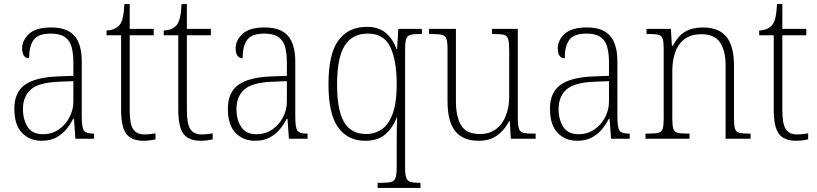

<svg xmlns="http://www.w3.org/2000/svg" viewBox="-20 -677 3988 937"><path d="M182 10Q125 10 87.5 -28.5Q50 -67 50 -147Q50 -226 101.5 -263Q153 -300 262 -304L338 -307V-371Q338 -416 329.5 -447.5Q321 -479 297 -496Q273 -513 228 -513Q166 -513 144 -482Q122 -451 122 -393Q88 -393 88 -442Q88 -480 121.5 -511.5Q155 -543 230 -543Q308 -543 343.5 -502Q379 -461 379 -377V-109Q379 -56 389 -40.5Q399 -25 435 -25H439V0H348L341 -97H337Q324 -71 304 -46.5Q284 -22 254.5 -6Q225 10 182 10ZM190 -22Q233 -22 266.5 -45Q300 -68 319 -104.5Q338 -141 338 -181V-281L265 -278Q167 -274 129.5 -239.5Q92 -205 92 -145Q92 -93 115 -57.5Q138 -22 190 -22Z M680 10Q622 10 596.5 -23.5Q571 -57 571 -142V-505H500V-528Q540 -530 561 -552Q573 -565 579 -590Q585 -615 587 -657H613V-536H730V-505H613V-137Q613 -72 630 -46.5Q647 -21 684 -21Q700 -21 712 -22.5Q724 -24 739 -26V3Q709 10 680 10Z M959 10Q901 10 875.5 -23.5Q850 -57 850 -142V-505H779V-528Q819 -530 840 -552Q852 -565 858 -590Q864 -615 866 -657H892V-536H1009V-505H892V-137Q892 -72 909 -46.5Q926 -21 963 -21Q979 -21 991 -22.5Q1003 -24 1018 -26V3Q988 10 959 10Z M1224 10Q1167 10 1129.5 -28.5Q1092 -67 1092 -147Q1092 -226 1143.5 -263Q1195 -300 1304 -304L1380 -307V-371Q1380 -416 1371.5 -447.5Q1363 -479 1339 -496Q1315 -513 1270 -513Q1208 -513 1186 -482Q1164 -451 1164 -393Q1130 -393 1130 -442Q1130 -480 1163.5 -511.5Q1197 -543 1272 -543Q1350 -543 1385.5 -502Q1421 -461 1421 -377V-109Q1421 -56 1431 -40.5Q1441 -25 1477 -25H1481V0H1390L1383 -97H1379Q1366 -71 1346 -46.5Q1326 -22 1296.5 -6Q1267 10 1224 10ZM1232 -22Q1275 -22 1308.5 -45Q1342 -68 1361 -104.5Q1380 -141 1380 -181V-281L1307 -278Q1209 -274 1171.5 -239.5Q1134 -205 1134 -145Q1134 -93 1157 -57.5Q1180 -22 1232 -22Z M1823 240V215H1847Q1875 215 1890 210.5Q1905 206 1910.5 190Q1916 174 1916 139V31Q1916 -9 1916.5 -48.5Q1917 -88 1918 -104H1916Q1897 -53 1860.5 -21.5Q1824 10 1762 10Q1677 10 1630 -55.5Q1583 -121 1583 -265Q1583 -415 1632 -480.5Q1681 -546 1770 -546Q1827 -546 1862 -517Q1897 -488 1915 -438H1918L1924 -536H2039V-511H2031Q1999 -511 1983.5 -507Q1968 -503 1962.5 -487.5Q1957 -472 1957 -437V140Q1957 175 1962.5 190.5Q1968 206 1982.5 210.5Q1997 215 2025 215H2032V240ZM1767 -23Q1809 -23 1842.5 -45.5Q1876 -68 1896 -121.5Q1916 -175 1916 -267Q1916 -381 1885 -447Q1854 -513 1775 -513Q1699 -513 1662 -454Q1625 -395 1625 -264Q1625 -140 1659 -81.5Q1693 -23 1767 -23Z M2315 10Q2240 10 2202 -36.5Q2164 -83 2164 -184V-439Q2164 -473 2158.5 -488Q2153 -503 2137 -507Q2121 -511 2089 -511H2074V-536H2205V-183Q2205 -109 2230 -66Q2255 -23 2322 -23Q2370 -23 2402 -48Q2434 -73 2449.5 -114.5Q2465 -156 2465 -205V-433Q2465 -469 2460 -486Q2455 -503 2439.5 -507Q2424 -511 2391 -511H2381V-536H2507V-99Q2507 -65 2512.5 -49Q2518 -33 2533 -29Q2548 -25 2577 -25H2594V0H2473L2468 -85H2464Q2443 -43 2407 -16.5Q2371 10 2315 10Z M2796 10Q2739 10 2701.5 -28.5Q2664 -67 2664 -147Q2664 -226 2715.5 -263Q2767 -300 2876 -304L2952 -307V-371Q2952 -416 2943.5 -447.5Q2935 -479 2911 -496Q2887 -513 2842 -513Q2780 -513 2758 -482Q2736 -451 2736 -393Q2702 -393 2702 -442Q2702 -480 2735.5 -511.5Q2769 -543 2844 -543Q2922 -543 2957.5 -502Q2993 -461 2993 -377V-109Q2993 -56 3003 -40.5Q3013 -25 3049 -25H3053V0H2962L2955 -97H2951Q2938 -71 2918 -46.5Q2898 -22 2868.5 -6Q2839 10 2796 10ZM2804 -22Q2847 -22 2880.5 -45Q2914 -68 2933 -104.5Q2952 -141 2952 -181V-281L2879 -278Q2781 -274 2743.5 -239.5Q2706 -205 2706 -145Q2706 -93 2729 -57.5Q2752 -22 2804 -22Z M3130 0V-25H3146Q3177 -25 3193 -29Q3209 -33 3214 -48.5Q3219 -64 3219 -99V-438Q3219 -472 3214 -487.5Q3209 -503 3194 -507Q3179 -511 3151 -511H3135V-536H3254L3259 -453H3263Q3289 -502 3324 -522.5Q3359 -543 3410 -543Q3488 -543 3525 -497.5Q3562 -452 3562 -357V-99Q3562 -64 3567 -48.5Q3572 -33 3587.5 -29Q3603 -25 3634 -25H3643V0H3521V-361Q3521 -428 3494.5 -469Q3468 -510 3403 -510Q3352 -510 3320.5 -486Q3289 -462 3275 -421.5Q3261 -381 3261 -331V-98Q3261 -64 3266 -48.5Q3271 -33 3287 -29Q3303 -25 3334 -25H3345V0Z M3865 10Q3807 10 3781.5 -23.5Q3756 -57 3756 -142V-505H3685V-528Q3725 -530 3746 -552Q3758 -565 3764 -590Q3770 -615 3772 -657H3798V-536H3915V-505H3798V-137Q3798 -72 3815 -46.5Q3832 -21 3869 -21Q3885 -21 3897 -22.5Q3909 -24 3924 -26V3Q3894 10 3865 10Z"/></svg>

Font: Noto Serif SemiCondensed ExtraLight
Style: Regular
Weight: 200
Width: 4
Designer: Monotype Design Team
Foundry: Monotype Imaging Inc.
Version: Version 2.014